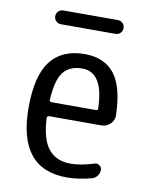

<svg xmlns="http://www.w3.org/2000/svg" viewBox="-81 -761 662 832"><g transform="rotate(10 250.0 -345.0)"><path d="M370.1 -700.2Q382.8 -700.2 391.6 -691.4Q400.4 -682.6 400.4 -669.9Q400.4 -657.2 391.6 -648.4Q382.8 -639.6 370.1 -639.6H129.9Q117.2 -639.6 108.4 -648.4Q99.6 -657.2 99.6 -669.9Q99.6 -682.6 108.4 -691.4Q117.2 -700.2 129.9 -700.2ZM254.9 -466.8Q200.2 -466.8 172.4 -432.1Q144.5 -397.5 139.6 -308.6Q139.6 -299.8 148.4 -299.8H343.8Q352.5 -299.8 352.5 -307.6Q348.6 -466.8 254.9 -466.8ZM269.5 9.8Q54.7 9.8 54.7 -259.8Q54.7 -400.4 105 -465.3Q155.3 -530.3 254.9 -530.3Q340.8 -530.3 385.3 -474.6Q429.7 -418.9 433.6 -294.9Q434.6 -270.5 418 -254.4Q401.4 -238.3 377 -238.3H148.4Q140.6 -238.3 139.6 -228.5Q144.5 -134.8 178.7 -93.3Q212.9 -51.8 275.4 -51.8Q319.3 -51.8 378.9 -70.3Q389.6 -74.2 399.9 -66.9Q410.2 -59.6 410.2 -47.9Q410.2 -33.2 401.4 -21.5Q392.6 -9.8 378.9 -5.9Q320.3 9.8 269.5 9.8Z"/></g></svg>

Font: Rounded Mgen+ 1mn regular
Style: Regular
Weight: 400
Designer: [Source Han Sans]
Ryoko NISHIZUKA  (kana & ideographs); Paul D. Hunt (Latin, Greek & Cyrillic); Wenlong ZHANG  (bopomofo
Version: Version 1.059.20150602